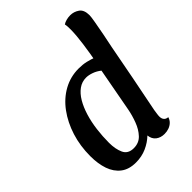

<svg xmlns="http://www.w3.org/2000/svg" viewBox="-223 -860 986 986"><g transform="rotate(-45 270.0 -367.0)"><path d="M173.8 20Q123.3 20 91.7 -4.5Q60 -29 45.3 -71.4Q30.7 -113.8 30.7 -169Q30.7 -243.3 51.3 -308.6Q72 -373.8 108.8 -423.8Q145.5 -473.8 196.2 -501.9Q247 -530 306.3 -530Q336.2 -530 360.5 -524.3Q384.8 -518.7 413 -507.8L506 -494Q488 -398.2 469.2 -300.8Q450.5 -203.3 430.3 -104.2Q429.3 -95.3 427.3 -83.3Q425.3 -71.3 425.3 -62.2Q425.3 -47.2 432.8 -38Q440.2 -28.8 455.7 -27.7Q450.8 -11.3 439.5 -0.8Q428.2 9.7 413.3 14.8Q398.5 20 381.3 20Q354 20 335.2 5.6Q316.3 -8.8 313.3 -37Q287.3 -11.8 251.8 4.1Q216.3 20 173.8 20ZM218.3 -40Q255.7 -40 279.5 -65.2Q303.3 -90.5 317.2 -127.9Q331.2 -165.3 337.7 -200.2L382 -439.2Q362.5 -454.7 340.7 -462.3Q318.8 -470 300.7 -470Q270.2 -470 245.6 -452.2Q221 -434.5 202.5 -403.2Q184 -371.8 171.5 -330.8Q159 -289.7 153.1 -243.2Q147.2 -196.8 147.2 -149.8Q147.2 -104.5 161.8 -72.2Q176.5 -40 218.3 -40ZM504 -483.8 393.7 -491.7Q403.8 -547 411.6 -603.1Q419.3 -659.2 419.7 -699Q419.7 -711.2 419.2 -721.1Q418.7 -731 416.7 -739.8Q425.7 -746.2 440 -750.1Q454.3 -754 469.7 -754Q495.7 -754 518 -738.6Q540.3 -723.2 540 -682.8Q540 -672.5 534.4 -640.2Q528.8 -607.8 520.7 -565.8Q512.5 -523.8 504 -483.8Z"/></g></svg>

Font: Sansita Swashed Light
Style: Regular
Weight: 300
Designer: Pablo Cosgaya
Foundry: Omnibus-Type
Version: Version 1.003